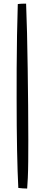

<svg xmlns="http://www.w3.org/2000/svg" viewBox="-20 -786 284 1085"><path d="M133.5 279.5Q124.5 279.5 108.5 278.5Q92.5 277.5 83.5 276Q79 191.5 76.5 63.5Q74 -64.5 74 -229.5Q74 -307.5 74.2 -399.8Q74.5 -492 76.2 -586Q78 -680 80.5 -763Q85.5 -764 93.5 -764.5Q101.5 -765 110.8 -765.2Q120 -765.5 127.5 -765.5Q130.5 -694 132.8 -599Q135 -504 136.5 -398.5Q138 -293 139 -189Q140 -85 140 5Q140 70 139.5 125Q139 180 137.2 219.8Q135.5 259.5 133.5 279.5Z"/></svg>

Font: Grandstander Thin ExtraLight
Style: Regular
Weight: 250
Version: Version 1.200